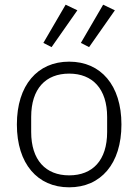

<svg xmlns="http://www.w3.org/2000/svg" viewBox="-20 -787 590 819"><path d="M275 12C207 12 152 -13 113 -59C74 -105 52 -172 52 -256C52 -340 74 -407 113 -453C152 -499 207 -524 275 -524C343 -524 398 -499 437 -453C476 -407 498 -340 498 -256C498 -172 476 -105 437 -59C398 -13 343 12 275 12ZM275 -39C375 -39 437 -103 437 -224V-288C437 -408 375 -473 275 -473C175 -473 113 -409 113 -288V-224C113 -104 175 -39 275 -39ZM200 -586 165 -604 260 -767 310 -743ZM360 -586 325 -604 420 -767 470 -743Z"/></svg>

Font: Plexus Sans Light
Style: Regular
Weight: 300
Version: Version 2.001;PS 002.001;hotconv 1.0.70;makeotf.lib2.5.58329